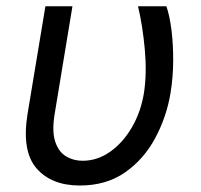

<svg xmlns="http://www.w3.org/2000/svg" viewBox="-20 -565 624 595"><path d="M120.7 -545.5H204.5L149.1 -210.2Q140.6 -157 151.3 -125.5Q161.9 -94.1 184.8 -80.4Q207.7 -66.8 235.8 -66.8Q281.6 -66.8 321.4 -94.8Q361.2 -122.9 388.8 -170.5Q416.5 -218 426.1 -277Q435.4 -337.7 428.8 -411.2Q422.2 -484.7 407.7 -545.5H495.7Q506 -515.6 511.5 -470.9Q517 -426.1 516.7 -375.4Q516.3 -324.6 508.5 -277Q496.1 -202.4 460.9 -136.9Q425.8 -71.4 367.5 -30.7Q309.3 9.9 227.3 9.9Q139.6 9.9 93.2 -43.3Q46.9 -96.6 65.3 -211.6Z"/></svg>

Font: Inter UI
Style: Italic
Weight: 400
Italic angle: -9.39999°
Designer: Rasmus Andersson
Foundry: rsms
Version: 3.2;8d6f07862